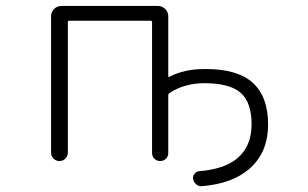

<svg xmlns="http://www.w3.org/2000/svg" viewBox="-20 -565 1040 648"><path d="M513.7 -544.9Q527.3 -544.9 537.6 -534.7Q547.9 -524.4 547.9 -509.8V-308.6Q547.9 -303.7 551.8 -305.7Q600.6 -332 670.9 -332Q672.9 -332 675.8 -332Q782.2 -332 833.5 -285.2Q884.8 -238.3 884.8 -145.5Q884.8 -48.8 820.3 5.9Q763.7 54.7 661.1 63.5Q660.2 63.5 659.2 63.5Q649.4 63.5 641.6 56.6Q633.8 49.8 631.8 39.1Q629.9 29.3 636.7 21Q643.6 12.7 653.3 12.7Q735.4 5.9 779.3 -29.3Q829.1 -70.3 829.1 -145Q829.1 -219.7 792 -252Q754.9 -284.2 669.9 -284.2Q602.5 -284.2 551.8 -251Q547.9 -248 547.9 -244.1V-48.8Q547.9 -37.1 540 -29.3Q532.2 -21.5 520.5 -21.5Q508.8 -21.5 501 -29.3Q493.2 -37.1 493.2 -48.8V-490.2Q493.2 -495.1 488.3 -495.1H212.9Q209 -495.1 209 -490.2V-49.8Q209 -38.1 200.7 -29.8Q192.4 -21.5 180.7 -21.5Q168.9 -21.5 160.6 -29.8Q152.3 -38.1 152.3 -49.8V-509.8Q152.3 -524.4 162.6 -534.7Q172.9 -544.9 187.5 -544.9Z"/></svg>

Font: Rounded-L Mgen+ 1m light
Style: Regular
Weight: 200
Designer: [Source Han Sans]
Ryoko NISHIZUKA  (kana & ideographs); Paul D. Hunt (Latin, Greek & Cyrillic); Wenlong ZHANG  (bopomofo
Version: Version 1.059.20150602